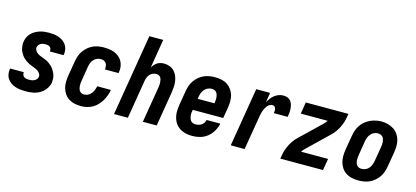

<svg xmlns="http://www.w3.org/2000/svg" viewBox="-61 -1200 3622 1673"><g transform="rotate(15 1750.0 -363.5)"><path d="M206 8Q182 8 158.5 5.5Q135 3 113.5 -4Q92 -11 73 -23.5Q54 -36 41 -54Q28 -72 23.5 -95Q19 -118 23 -142Q23 -144 23.5 -145.5Q24 -147 24 -149H148Q148 -149 148 -148Q148 -147 147 -147Q146 -135 150 -124.5Q154 -114 163 -107.5Q172 -101 183 -99Q194 -97 206 -97Q217 -97 229 -98.5Q241 -100 252.5 -105Q264 -110 273 -119.5Q282 -129 284 -141Q287 -157 279 -170.5Q271 -184 258.5 -193Q246 -202 231.5 -208Q217 -214 202.5 -219Q188 -224 174.5 -231Q161 -238 148.5 -246.5Q136 -255 125 -265.5Q114 -276 105.5 -288.5Q97 -301 90 -314.5Q83 -328 79.5 -343.5Q76 -359 75 -375Q74 -391 77 -407Q80 -428 89.5 -447.5Q99 -467 114 -482.5Q129 -498 148.5 -509Q168 -520 188 -526.5Q208 -533 228.5 -535.5Q249 -538 270 -538Q293 -538 315.5 -535.5Q338 -533 359 -525.5Q380 -518 398 -505.5Q416 -493 428 -475Q440 -457 444.5 -434.5Q449 -412 445 -389Q444 -387 444 -385Q444 -383 443 -382H319Q319 -382 319.5 -382.5Q320 -383 320 -384Q322 -394 319 -404.5Q316 -415 308.5 -421.5Q301 -428 290.5 -430.5Q280 -433 270 -433Q259 -433 248 -431.5Q237 -430 226.5 -424.5Q216 -419 208.5 -410Q201 -401 199 -390Q196 -374 204 -360Q212 -346 224.5 -337Q237 -328 251 -322.5Q265 -317 279.5 -311.5Q294 -306 308 -299.5Q322 -293 334.5 -284Q347 -275 358 -264.5Q369 -254 377.5 -241.5Q386 -229 393 -215.5Q400 -202 404 -186.5Q408 -171 408.5 -155.5Q409 -140 407 -123Q401 -92 380.5 -64Q360 -36 330.5 -19.5Q301 -3 269 2.5Q237 8 206 8Z M705 8Q675 8 646.5 2Q618 -4 594.5 -19Q571 -34 555 -57Q539 -80 531.5 -107Q524 -134 524.5 -164Q525 -194 530 -223L552 -353Q556 -378 564 -402.5Q572 -427 587 -449Q602 -471 622.5 -489Q643 -507 666.5 -518Q690 -529 715.5 -533.5Q741 -538 766 -538Q791 -538 816.5 -534.5Q842 -531 864.5 -521.5Q887 -512 905.5 -496.5Q924 -481 935 -459.5Q946 -438 949.5 -413Q953 -388 948 -363Q948 -361 947.5 -359Q947 -357 947 -355H823Q823 -356 823 -356.5Q823 -357 824 -358Q826 -372 824 -386.5Q822 -401 814 -412Q806 -423 793 -428Q780 -433 766 -433Q748 -433 730.5 -425Q713 -417 701 -402.5Q689 -388 683 -371Q677 -354 674 -336L653 -206Q651 -194 650 -182Q649 -170 650 -158Q651 -146 654 -135Q657 -124 664 -115Q671 -106 682 -101.5Q693 -97 705 -97Q722 -97 739.5 -105.5Q757 -114 768.5 -129Q780 -144 786.5 -161Q793 -178 797 -196H921Q916 -170 907 -144.5Q898 -119 884 -95.5Q870 -72 850.5 -51.5Q831 -31 807 -17.5Q783 -4 756.5 2Q730 8 705 8Z M1001 0 1123 -735H1248L1205 -474Q1213 -488 1224 -500.5Q1235 -513 1249 -522Q1263 -531 1278.5 -534.5Q1294 -538 1309 -538Q1336 -538 1360 -529Q1384 -520 1401.5 -502Q1419 -484 1428.5 -460.5Q1438 -437 1441.5 -412Q1445 -387 1443 -360Q1441 -333 1437 -307L1386 0H1261L1315 -324Q1317 -336 1318 -348Q1319 -360 1318 -371.5Q1317 -383 1314.5 -394Q1312 -405 1306 -414.5Q1300 -424 1289.5 -428.5Q1279 -433 1267 -433Q1251 -433 1236 -426.5Q1221 -420 1210 -408Q1199 -396 1193 -381Q1187 -366 1184 -351L1126 0Z M1710 8Q1688 8 1666 5Q1644 2 1623.5 -6Q1603 -14 1586.5 -26.5Q1570 -39 1557.5 -55.5Q1545 -72 1537.5 -92.5Q1530 -113 1527 -134.5Q1524 -156 1525.5 -178.5Q1527 -201 1530 -223L1552 -353Q1556 -379 1564.5 -403.5Q1573 -428 1588 -450Q1603 -472 1624 -490Q1645 -508 1669.5 -519Q1694 -530 1719.5 -534Q1745 -538 1770 -538Q1799 -538 1828 -532Q1857 -526 1880 -511Q1903 -496 1919.5 -473Q1936 -450 1943.5 -423Q1951 -396 1950.5 -366Q1950 -336 1945 -307L1929 -213H1654L1653 -206Q1650 -194 1649.5 -181.5Q1649 -169 1650.5 -157Q1652 -145 1656 -133.5Q1660 -122 1667.5 -113.5Q1675 -105 1686.5 -101Q1698 -97 1710 -97Q1724 -97 1737.5 -100.5Q1751 -104 1763 -112Q1775 -120 1783 -132.5Q1791 -145 1794 -159H1918Q1910 -124 1891.5 -91.5Q1873 -59 1844 -35.5Q1815 -12 1780 -2Q1745 8 1710 8ZM1671 -317H1822L1823 -324Q1825 -336 1826 -348.5Q1827 -361 1825.5 -373Q1824 -385 1820.5 -396Q1817 -407 1809.5 -416Q1802 -425 1791 -429Q1780 -433 1767 -433Q1750 -433 1732.5 -425.5Q1715 -418 1702.5 -403.5Q1690 -389 1683.5 -371.5Q1677 -354 1674 -336Z M2054 0 2142 -530H2267L2253 -442Q2263 -461 2276.5 -479Q2290 -497 2307.5 -510.5Q2325 -524 2345.5 -531Q2366 -538 2387 -538Q2406 -538 2423.5 -531.5Q2441 -525 2452 -511Q2463 -497 2468 -479.5Q2473 -462 2474.5 -443.5Q2476 -425 2474 -405.5Q2472 -386 2469 -368H2344Q2346 -378 2346.5 -388.5Q2347 -399 2344.5 -409Q2342 -419 2334.5 -426Q2327 -433 2317 -433Q2303 -433 2290.5 -426Q2278 -419 2269 -407.5Q2260 -396 2253.5 -383Q2247 -370 2242.5 -357.5Q2238 -345 2235 -331.5Q2232 -318 2230 -304L2179 0Z M2501 0 2507 -33Q2515 -82 2539 -129.5Q2563 -177 2602 -214L2695 -303L2787 -392Q2795 -399 2802 -407.5Q2809 -416 2815 -425H2572L2589 -530H2974L2968 -497Q2960 -448 2936 -400.5Q2912 -353 2873 -316L2688 -138Q2680 -131 2673 -122.5Q2666 -114 2660 -105H2904L2886 0Z M3205 8Q3176 8 3147.5 2Q3119 -4 3095.5 -19Q3072 -34 3056 -57Q3040 -80 3032.5 -107Q3025 -134 3025 -164Q3025 -194 3030 -223L3052 -353Q3056 -379 3064.5 -403.5Q3073 -428 3088 -450.5Q3103 -473 3124.5 -490.5Q3146 -508 3170 -519Q3194 -530 3219.5 -535.5Q3245 -541 3271 -541Q3300 -541 3328 -533.5Q3356 -526 3379.5 -511Q3403 -496 3419.5 -473Q3436 -450 3443.5 -423Q3451 -396 3450.5 -366Q3450 -336 3445 -307L3423 -177Q3419 -151 3410.5 -126.5Q3402 -102 3387 -80Q3372 -58 3351 -40Q3330 -22 3306 -11Q3282 0 3256 4Q3230 8 3205 8ZM3208 -97Q3226 -97 3243.5 -104.5Q3261 -112 3273 -126.5Q3285 -141 3291.5 -158.5Q3298 -176 3301 -194L3323 -324Q3325 -336 3326 -348.5Q3327 -361 3325.5 -373Q3324 -385 3320.5 -396.5Q3317 -408 3309 -416.5Q3301 -425 3289.5 -429Q3278 -433 3266 -433Q3248 -433 3231 -425Q3214 -417 3202 -402.5Q3190 -388 3183.5 -371Q3177 -354 3174 -336L3153 -206Q3151 -194 3150 -181.5Q3149 -169 3150 -157Q3151 -145 3154.5 -134Q3158 -123 3165.5 -114Q3173 -105 3184 -101Q3195 -97 3208 -97Z"/></g></svg>

Font: Iosevka Curly XBdObl
Style: Regular
Weight: 800
Italic angle: -9°
Monospace: yes
Designer: Belleve Invis
Foundry: Belleve Invis
Version: Version 11.1.0; ttfautohint (v1.8.3)